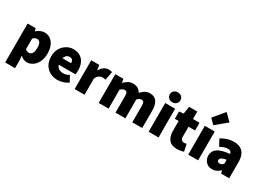

<svg xmlns="http://www.w3.org/2000/svg" viewBox="-21 -1779 3946 2890"><g transform="rotate(30 1952.0 -334.0)"><path d="M58 176V-500H198L210 -454H214Q242 -480 277.5 -496Q313 -512 350 -512Q409 -512 452.5 -480.5Q496 -449 520 -392Q544 -335 544 -258Q544 -172 514 -111.5Q484 -51 436.5 -19.5Q389 12 336 12Q305 12 276.5 -1Q248 -14 224 -38L230 38V176ZM294 -128Q314 -128 331 -140Q348 -152 358 -180Q368 -208 368 -256Q368 -297 360 -322.5Q352 -348 336.5 -360Q321 -372 298 -372Q279 -372 263 -364Q247 -356 230 -336V-152Q245 -139 261.5 -133.5Q278 -128 294 -128Z M870 12Q797 12 738.5 -19Q680 -50 646 -108.5Q612 -167 612 -250Q612 -331 646.5 -389.5Q681 -448 736 -480Q791 -512 852 -512Q926 -512 974.5 -479.5Q1023 -447 1046.5 -392Q1070 -337 1070 -270Q1070 -248 1067.5 -227.5Q1065 -207 1063 -198H748L746 -310H924Q924 -339 909.5 -360.5Q895 -382 856 -382Q834 -382 814 -370Q794 -358 781 -329Q768 -300 768 -250Q768 -197 787 -168.5Q806 -140 835 -129Q864 -118 894 -118Q920 -118 944.5 -125.5Q969 -133 996 -148L1052 -46Q1012 -18 962 -3Q912 12 870 12Z M1164 0V-500H1304L1316 -414H1320Q1348 -465 1386.5 -488.5Q1425 -512 1462 -512Q1485 -512 1499.5 -509.5Q1514 -507 1524 -502L1496 -354Q1483 -357 1470 -359.5Q1457 -362 1440 -362Q1413 -362 1383.5 -343.5Q1354 -325 1336 -278V0Z M1582 0V-500H1722L1734 -439H1738Q1768 -468 1802.5 -490Q1837 -512 1888 -512Q1939 -512 1972.5 -491.5Q2006 -471 2026 -432Q2057 -464 2093 -488Q2129 -512 2180 -512Q2263 -512 2300.5 -456.5Q2338 -401 2338 -308V0H2166V-286Q2166 -334 2154 -350Q2142 -366 2116 -366Q2101 -366 2083.5 -357Q2066 -348 2046 -328V0H1874V-286Q1874 -334 1862 -350Q1850 -366 1824 -366Q1792 -366 1754 -328V0Z M2450 0V-500H2622V0ZM2536 -562Q2496 -562 2470 -586.5Q2444 -611 2444 -648Q2444 -686 2470 -710Q2496 -734 2536 -734Q2577 -734 2602.5 -710Q2628 -686 2628 -648Q2628 -611 2602.5 -586.5Q2577 -562 2536 -562Z M2944 12Q2847 12 2803.5 -44.5Q2760 -101 2760 -192V-366H2694V-494L2770 -500L2790 -630H2932V-500H3046V-366H2932V-195Q2932 -154 2950 -138Q2968 -122 2992 -122Q3004 -122 3015.5 -124.5Q3027 -127 3036 -130L3062 -6Q3043 0 3014 6Q2985 12 2944 12Z M3138 0V-500H3310V0ZM3244 -572 3160 -656 3318 -844 3434 -730Z M3556 12Q3509 12 3475.5 -9.5Q3442 -31 3424 -66Q3406 -101 3406 -142Q3406 -220 3470 -264.5Q3534 -309 3678 -324Q3676 -342 3668 -353.5Q3660 -365 3645 -370.5Q3630 -376 3608 -376Q3581 -376 3551 -365.5Q3521 -355 3482 -334L3422 -446Q3457 -467 3493 -482Q3529 -497 3566 -504.5Q3603 -512 3642 -512Q3707 -512 3753.5 -487.5Q3800 -463 3825 -411.5Q3850 -360 3850 -278V0H3710L3698 -48H3694Q3664 -21 3630.5 -4.5Q3597 12 3556 12ZM3616 -120Q3637 -120 3651 -129.5Q3665 -139 3678 -154V-222Q3637 -216 3613.5 -206Q3590 -196 3580 -183Q3570 -170 3570 -156Q3570 -139 3582 -129.5Q3594 -120 3616 -120Z"/></g></svg>

Font: Assistant ExtraLight ExtraBold
Style: Regular
Weight: 800
Version: Version 3.000